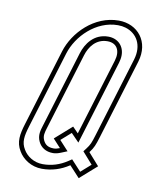

<svg xmlns="http://www.w3.org/2000/svg" viewBox="-79 -737 684 817"><g transform="rotate(10 263.0 -328.0)"><path d="M155.2 5C197.2 5 236.2 -7 272.2 -31L316.5 17L389.1 -47L342.3 -100C359.4 -122.3 364.2 -135.7 374.7 -170L480.2 -515C507.7 -605.1 450.8 -673 368.5 -673C263 -673 179.1 -586.6 153.2 -502L51.7 -170C37.7 -124.2 30.9 -89 53.6 -52C71.2 -21.4 108.5 5 155.2 5ZM255.3 -195 182.8 -131 215.8 -95C205.9 -91 197.3 -89 189.9 -89C165 -89 152.4 -98.5 144.4 -115C135.3 -133.7 140.4 -149.4 146.7 -170L248.2 -502C259.7 -539.6 286.9 -578 336.4 -578C377.4 -578 394.8 -546.4 381.2 -502L279.7 -170ZM155.2 -15C116.2 -15 85.3 -37.1 70.8 -62.2C52.5 -92 56.9 -118.5 70.8 -164.2L172.3 -496.2C196.2 -574.3 274.3 -653 368.5 -653C380.6 -653 391.9 -651.3 402.2 -648.2C451.1 -633.4 481 -586.2 461 -520.8L355.6 -175.8C345 -141.4 341.9 -132.4 326.4 -112.2L316.4 -99.1L360.8 -48.8L317.9 -10.9L275.3 -57.1L261.1 -47.6C228.1 -25.7 193.3 -15 155.2 -15ZM254.3 -167.4 288.9 -131.8 400.3 -496.2C403.7 -507.4 405.6 -518.3 405.7 -528.8C406.2 -568.4 378.7 -598 336.4 -598C274.4 -598 241.7 -549.1 229.1 -507.8L127.6 -175.8C121.6 -156.3 113.5 -132.8 126.4 -106.3C137.3 -83.7 158.8 -69 189.9 -69C200.9 -69 211.8 -71.8 223.3 -76.5L250 -87.3L211.3 -129.5Z"/></g></svg>

Font: Din Kursivschrift
Style: EngGhost
Weight: 400
Version: Version 1.089